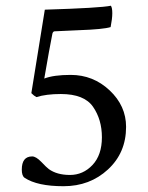

<svg xmlns="http://www.w3.org/2000/svg" viewBox="-20 -642 514 667"><path d="M364.3 -547.9Q338.9 -540 253.9 -537.1L168.9 -533.2Q164.1 -532.2 162.1 -525.4Q151.4 -471.7 133.8 -369.1Q166 -381.8 225.6 -381.8Q303.7 -381.8 360.8 -328.1Q418 -274.4 418 -201.2Q418 -111.3 355 -53.2Q292 4.9 200.7 4.9Q109.4 4.9 65.4 -24.4Q55.7 -31.2 55.7 -52.7Q55.7 -98.6 91.8 -98.6Q105 -98.6 123.5 -79.6Q141.6 -60.5 149.4 -54.7Q177.7 -34.2 223.1 -34.2Q268.6 -34.2 301.3 -68.8Q334 -103.5 334 -165Q334 -226.6 303.2 -271Q272.5 -315.4 191.4 -315.4Q140.6 -315.4 106.4 -304.7Q98.6 -308.6 88.9 -318.4L135.7 -608.4Q328.1 -614.3 365.2 -622.1Q370.1 -615.2 370.1 -596.2Q370.1 -577.1 364.3 -547.9Z"/></svg>

Font: CrimsonText-Roman
Style: Roman
Weight: 400
Version: Version 0.13